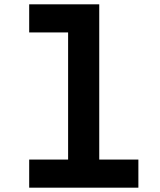

<svg xmlns="http://www.w3.org/2000/svg" viewBox="-20 -868 740 888"><path d="M115 -848H439V-130H620V0H115V-130H295V-718H115Z"/></svg>

Font: Martian Mono SemiBold
Style: Regular
Weight: 600
Monospace: yes
Designer: Roman Shamin
Foundry: Evil Martians
Version: Version 1.000; ttfautohint (v1.8.4.7-5d5b)